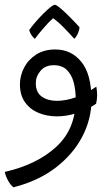

<svg xmlns="http://www.w3.org/2000/svg" viewBox="-47 -465 464 810"><path d="M9.8 325.2Q-2.4 315.9 -12.7 297.4Q-22.9 278.8 -26.9 260.3Q109.9 229 191.2 153.6Q272.5 78.1 272.5 -45.4Q272.5 -84.5 263.9 -117.2Q255.4 -149.9 235.1 -169.9Q214.8 -189.9 179.7 -189.9Q144 -189.9 124 -166.3Q104 -142.6 104 -113.8Q104 -75.2 129.4 -57.4Q154.8 -39.6 193.4 -39.6Q231 -39.6 275.6 -55.4Q320.3 -71.3 359.4 -99.6Q362.8 -80.6 362.8 -63.5Q362.8 -46.4 358.4 -27.3Q319.8 -1 276.6 12.5Q233.4 25.9 192.9 25.9Q150.4 25.9 115 11Q79.6 -3.9 58.3 -33.9Q37.1 -64 37.1 -109.4Q37.1 -145.5 54.4 -179.2Q71.8 -212.9 105.2 -234.6Q138.7 -256.3 186.5 -256.3Q253.9 -256.3 296.4 -203.9Q338.9 -151.4 338.9 -43.5Q338.9 37.6 299.8 112.1Q260.7 186.5 187.3 242.7Q113.8 298.8 9.8 325.2ZM100.1 -301.3Q98.1 -301.3 89.4 -312Q80.6 -322.8 76.2 -338.4Q91.8 -360.4 114.5 -385.3Q137.2 -410.2 157.2 -427.5Q177.2 -444.8 184.1 -444.8Q189.9 -444.8 203.9 -433.6Q217.8 -422.4 234.4 -406.2Q251 -390.1 265.9 -374.5Q280.8 -358.9 288.6 -350.1Q286.6 -332 278.1 -316.9Q269.5 -301.8 266.1 -301.8Q243.7 -326.7 220.2 -350.6Q196.8 -374.5 176.8 -388.2Q157.2 -370.6 134.8 -344.2Q112.3 -317.9 100.1 -301.3Z"/></svg>

Font: Harmattan
Style: Regular
Weight: 400
Designer: George W. Nuss III and SIL International
Foundry: SIL International
Version: Version 4.000